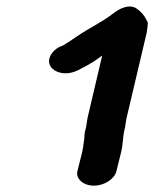

<svg xmlns="http://www.w3.org/2000/svg" viewBox="-20 -632 486 605"><path d="M248 -219C245 -205 247 -198 244 -184C243 -174 241 -163 239 -153L224 -93C218 -68 243 -47 276 -47C309 -47 341 -68 347 -93L362 -154C367 -173 367 -198 371 -218C375 -231 376 -247 379 -261L442 -528C444 -538 445 -549 446 -560C438 -579 427 -594 409 -606C386 -620 356 -605 336 -589C298 -560 261 -544 222 -517C206 -506 194 -498 179 -489L167 -484C152 -476 142 -465 137 -452C122 -414 176 -385 226 -411L238 -417C261 -429 280 -440 302 -457L256 -261C253 -247 253 -233 248 -219Z"/></svg>

Font: Blanket
Style: SikObl
Weight: 700
Foundry: Cannot Into Space Fonts
Version: Version 0.9